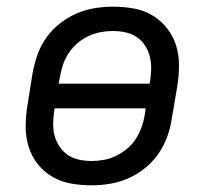

<svg xmlns="http://www.w3.org/2000/svg" viewBox="-20 -548 640 576"><path d="M254 8Q223 8 192.5 2.5Q162 -3 136.5 -18Q111 -33 93 -56Q75 -79 66 -107.5Q57 -136 57 -167Q57 -198 62 -230L78 -330Q83 -357 92.5 -384Q102 -411 119 -435Q136 -459 159.5 -477.5Q183 -496 209.5 -507.5Q236 -519 264 -523.5Q292 -528 319 -528Q351 -528 381.5 -522.5Q412 -517 437 -502Q462 -487 480.5 -464Q499 -441 508 -412.5Q517 -384 517 -353Q517 -322 512 -290L495 -190Q491 -163 481 -136Q471 -109 454 -85Q437 -61 413.5 -42.5Q390 -24 363.5 -12.5Q337 -1 309 3.5Q281 8 254 8ZM156 -297H429L430 -302Q433 -322 433.5 -341Q434 -360 429.5 -378Q425 -396 415 -411.5Q405 -427 390 -437Q375 -447 356.5 -451Q338 -455 318 -455Q300 -455 281.5 -451.5Q263 -448 245 -439.5Q227 -431 212 -418Q197 -405 186 -388.5Q175 -372 169 -354Q163 -336 160 -318ZM255 -65Q273 -65 292 -68.5Q311 -72 328.5 -80.5Q346 -89 361.5 -102Q377 -115 387.5 -131.5Q398 -148 404.5 -166Q411 -184 414 -202L417 -223H144L143 -218Q140 -198 139.5 -179Q139 -160 143.5 -142Q148 -124 158.5 -108.5Q169 -93 183.5 -83Q198 -73 217 -69Q236 -65 255 -65Z"/></svg>

Font: Iosevka SS04 Extended Oblique
Style: Regular
Weight: 400
Width: 7
Italic angle: -9°
Monospace: yes
Designer: Belleve Invis
Foundry: Belleve Invis
Version: Version 19.0.0; ttfautohint (v1.8.4)